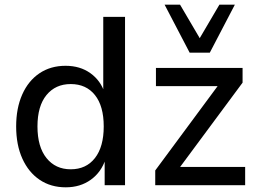

<svg xmlns="http://www.w3.org/2000/svg" viewBox="-20 -791 1103 820"><path d="M261 9Q197 9 149.5 -23Q102 -55 75.5 -113.5Q49 -172 49 -251Q49 -329 75 -387.5Q101 -446 148.5 -478Q196 -510 260 -510Q322 -510 366 -478.5Q410 -447 427 -394H421V-719H514V0H427V-112H431Q413 -56 368 -23.5Q323 9 261 9ZM282 -68Q348 -68 385.5 -116Q423 -164 423 -251Q423 -338 385.5 -385Q348 -432 282 -432Q217 -432 178.5 -385Q140 -338 140 -251Q140 -164 178.5 -116Q217 -68 282 -68ZM643 0V-63L930 -451L933 -423H646V-501H1016V-438L727 -48L725 -78H1027V0ZM790 -566 683 -771H749L833 -628L917 -771H983L876 -566Z"/></svg>

Font: Nunitoga
Style: Medium
Weight: 500
Designer: Vernon Adams
Foundry: Vernon Adams
Version: Version 1.0